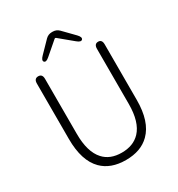

<svg xmlns="http://www.w3.org/2000/svg" viewBox="-216 -1069 1136 1223"><g transform="rotate(-30 352.5 -458.0)"><path d="M178 -50Q103 -125 103 -285V-693Q103 -729 133 -729Q163 -729 163 -693V-288Q163 -155 220 -93Q267 -41 352.5 -41Q438 -41 487 -93Q545 -155 545 -288V-693Q545 -729 574 -729Q602 -729 602 -693V-285Q602 -125 526 -50Q463 13 352 13Q241 13 178 -50ZM250 -803Q223 -779 211 -792Q200 -805 225 -830L303 -910Q322 -929 349 -929H355Q382 -929 401 -910L479 -830Q503 -805 492 -792Q480 -779 453 -802L354 -884Q349 -888 344 -884Z"/></g></svg>

Font: Resource Han Rounded JP Light
Style: Regular
Weight: 300
Designer: Cyano Hao (round all glyphs); Ryoko NISHIZUKA 西塚涼子 (kana, bopomofo & ideographs); Paul D. Hunt (Latin, Greek & Cyrillic)
Foundry: Cyano Hao
Version: 0.990